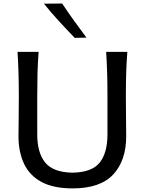

<svg xmlns="http://www.w3.org/2000/svg" viewBox="-20 -1048 814 1080"><path d="M388.2 11.7Q281.2 11.7 214.1 -24.2Q147 -60.1 115.5 -126.2Q84 -192.4 84 -282.2Q84 -314.9 85 -376.7Q85.9 -438.5 85.9 -503.9Q85.9 -575.2 84.2 -634Q82.5 -692.9 78.6 -756.3H197.3Q192.4 -692.9 190.9 -634Q189.5 -575.2 189.5 -503.9V-291.5Q189.5 -188.5 234.4 -133.5Q279.3 -78.6 387.7 -76.7Q497.1 -78.6 540.8 -133.5Q584.5 -188.5 584.5 -292.5V-503.9Q584.5 -575.2 582.8 -634Q581.1 -692.9 577.1 -756.3H696.3Q691.4 -692.9 689.7 -634Q688 -575.2 688 -503.9Q688 -438.5 689 -376.2Q689.9 -314 689.9 -282.2Q689.9 -145.5 617.2 -66.9Q544.4 11.7 388.2 11.7ZM400.4 -835Q354.5 -882.3 310.5 -930.2Q266.6 -978 227.1 -1027.3L329.6 -1028.3Q361.3 -980.5 395.8 -932.4Q430.2 -884.3 466.3 -836.4Z"/></svg>

Font: Pinar-DS2-FD Medium
Style: Regular
Weight: 500
Designer: Amin Abedi
Version: Version 3.000